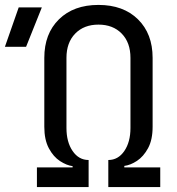

<svg xmlns="http://www.w3.org/2000/svg" viewBox="-100 -760 720 780"><path d="M50 0V-80H195V-85Q171 -88 144 -105.5Q117 -123 98.5 -157.5Q80 -192 80 -245V-525Q80 -623 139.5 -681.5Q199 -740 300 -740Q401 -740 460.5 -681.5Q520 -623 520 -525V-245Q520 -192 501.5 -158Q483 -124 456.5 -106.5Q430 -89 405 -86V-80H551V0H340V-110Q380 -110 405 -146.5Q430 -183 430 -240V-525Q430 -587 394.5 -623.5Q359 -660 300 -660Q241 -660 205.5 -623.5Q170 -587 170 -525V-240Q170 -183 195 -146.5Q220 -110 260 -110V0ZM-80 -570 -24 -730H70L6 -570Z"/></svg>

Font: JetBrainsMonoNL NFM
Style: Regular
Weight: 400
Monospace: yes
Designer: Philipp Nurullin, Konstantin Bulenkov
Foundry: JetBrains
Version: Version 2.304; ttfautohint (v1.8.4.7-5d5b);Nerd Fonts 3.3.0